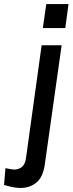

<svg xmlns="http://www.w3.org/2000/svg" viewBox="-105 -717 359 950"><path d="M-4 213Q-24 213 -44.5 208.5Q-65 204 -85 198L-78 115Q-64 118 -53 120Q-42 122 -36 122Q-12 122 4 108.5Q20 95 24 63L101 -493H200L117 94Q109 157 76.5 185Q44 213 -4 213ZM107 -578 124 -697H234L218 -578Z"/></svg>

Font: Hanken Grotesk Medium
Style: Italic
Weight: 500
Italic angle: -8°
Designer: Alfredo Marco Pradil
Foundry: Hanken Design Co.
Version: Version 3.013